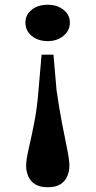

<svg xmlns="http://www.w3.org/2000/svg" viewBox="-20 -733 402 808"><path d="M205 -503 218 -353Q229 -277 241 -214.5Q253 -152 262.5 -106.5Q272 -61 272 -34Q272 -12 263 9Q254 30 234 42.5Q214 55 181 55Q148 55 128 42.5Q108 30 99 9Q90 -12 90 -34Q90 -61 100.5 -106Q111 -151 123.5 -213.5Q136 -276 142 -353L155 -503ZM181 -560Q140 -560 113.5 -582Q87 -604 87 -638Q87 -671 113.5 -692Q140 -713 181 -713Q220 -713 247 -692Q274 -671 274 -638Q274 -604 247 -582Q220 -560 181 -560Z"/></svg>

Font: BioRhyme ExtraBold
Style: Bold
Weight: 700
Version: Version 1.600;gftools[0.9.33]